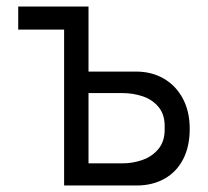

<svg xmlns="http://www.w3.org/2000/svg" viewBox="-20 -570 640 590"><path d="M177 -479H36V-550H252V-350H399Q446 -350 483.2 -328.5Q520.5 -307 541.8 -267.2Q563 -227.5 563 -174Q563 -120 542.8 -80.8Q522.5 -41.5 485.5 -20.8Q448.5 0 400 0H177ZM486 -171V-183Q486 -219 466.8 -241.8Q447.5 -264.5 418 -274.2Q388.5 -284 356 -284H252V-68H356Q388 -68 417.8 -78.5Q447.5 -89 466.8 -112.2Q486 -135.5 486 -171Z"/></svg>

Font: JuliaMono Light
Style: Regular
Weight: 300
Monospace: yes
Designer: cormullion
Foundry: corm
Version: Version 0.054; ttfautohint (v1.8.4)